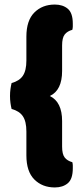

<svg xmlns="http://www.w3.org/2000/svg" viewBox="-20 -688 367 844"><path d="M199 -266Q253 -240 253 -156V-44Q253 -10 264.5 4.5Q276 19 298 25Q300 33 300 39.5Q300 46 300 52Q300 99 278 117.5Q256 136 221 136Q166 136 131 101Q96 66 96 -5V-110Q96 -154 80.5 -177Q65 -200 31 -209Q28 -221 26 -235.5Q24 -250 24 -266Q24 -282 26 -296.5Q28 -311 31 -323Q65 -332 80.5 -355Q96 -378 96 -422V-527Q96 -598 131 -633Q166 -668 221 -668Q256 -668 278 -649.5Q300 -631 300 -584Q300 -578 300 -571.5Q300 -565 298 -557Q276 -551 264.5 -536.5Q253 -522 253 -488V-376Q253 -291 199 -266Z"/></svg>

Font: Baloo Bhai
Style: Regular
Weight: 400
Designer: Supriya Tembe, Noopur Datye and Ek Type
Foundry: Ek Type
Version: Version 1.443;PS 1.000;hotconv 16.6.51;makeotf.lib2.5.65220;